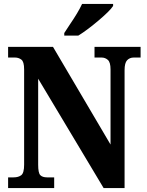

<svg xmlns="http://www.w3.org/2000/svg" viewBox="-20 -951 741 971"><path d="M21 0V-54H49Q73 -54 87.5 -65Q102 -76 102 -118V-600Q102 -639 88 -649.5Q74 -660 56 -660H21V-714H248L539 -220V-600Q539 -636 525.5 -648Q512 -660 494 -660H458V-714H691V-660H656Q636 -660 623 -646.5Q610 -633 610 -596V0H504L173 -553V-118Q173 -76 184 -65Q195 -54 218 -54H254V0ZM305 -784Q318 -805 335.5 -830.5Q353 -856 369 -882.5Q385 -909 395 -931H552V-921Q544 -908 524 -888.5Q504 -869 478 -847Q452 -825 425.5 -805Q399 -785 376 -771H305Z"/></svg>

Font: Noto Serif Thai Condensed ExtraBold
Style: Regular
Weight: 800
Width: 3
Designer: Monotype Design Team
Foundry: Monotype Imaging Inc.
Version: Version 2.002; ttfautohint (v1.8.4.7-5d5b)